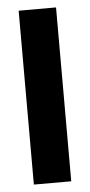

<svg xmlns="http://www.w3.org/2000/svg" viewBox="-47 -630 310 660"><g transform="rotate(-5 107.5 -300.0)"><path d="M43 0V-600H172V0Z"/></g></svg>

Font: Big Shoulders Display ExtraBold
Style: Regular
Weight: 800
Designer: Patric King
Foundry: XO Type Co
Version: Version 1.000; ttfautohint (v1.8.2)